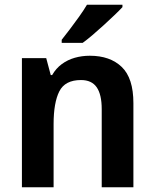

<svg xmlns="http://www.w3.org/2000/svg" viewBox="-20 -786 649 806"><path d="M357 -552Q442 -552 491 -505Q540 -458 540 -353V0H407V-328Q407 -389 386 -419.5Q365 -450 320 -450Q253 -450 229 -402.5Q205 -355 205 -265V0H72V-542H174L193 -471H199Q215 -499 239.5 -517Q264 -535 294 -543.5Q324 -552 357 -552ZM494 -756Q481 -742 460 -722Q439 -702 415 -680Q391 -658 368 -638.5Q345 -619 327 -606H239V-619Q254 -638 273.5 -663.5Q293 -689 312.5 -716.5Q332 -744 345 -766H494Z"/></svg>

Font: Noto Sans Display SemiBold
Style: Regular
Weight: 600
Designer: Monotype Design Team
Foundry: Monotype Imaging Inc.
Version: Version 2.003